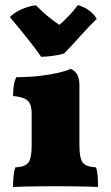

<svg xmlns="http://www.w3.org/2000/svg" viewBox="-20 -741 440 764"><path d="M32 3Q32 -22 34 -41.5Q36 -61 41 -75Q81 -77 93.5 -94.5Q106 -112 106 -162V-289Q106 -312 100 -326.5Q94 -341 78 -348.5Q62 -356 32 -359Q32 -378 34.5 -398Q37 -418 45 -434Q95 -434 138 -439Q181 -444 213 -451.5Q245 -459 261 -467Q278 -460 287 -444.5Q296 -429 296 -403V-162Q296 -112 309 -94.5Q322 -77 362 -75Q367 -61 368.5 -41.5Q370 -22 370 3Q358 2 331 1.5Q304 1 270 0.5Q236 0 201 0Q167 0 132.5 0.5Q98 1 71 1.5Q44 2 32 3ZM290 -721Q341 -706 365 -666Q333 -635 300 -598Q267 -561 235 -528Q215 -522 188.5 -518.5Q162 -515 144 -515Q117 -553 85.5 -592.5Q54 -632 19 -673Q38 -692 67 -704.5Q96 -717 123 -720Q145 -698 166.5 -679.5Q188 -661 216 -642Q235 -658 254 -678Q273 -698 290 -721Z"/></svg>

Font: Vollkorn Black
Style: Regular
Weight: 900
Designer: Friedrich Althausen
Foundry: Friedrich Althausen
Version: Version 5.000